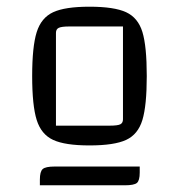

<svg xmlns="http://www.w3.org/2000/svg" viewBox="-20 -787 534 573"><path d="M76 -560Q76 -648 89.5 -691Q103 -734 138.5 -750.5Q174 -767 247 -767Q321 -767 356.5 -750.5Q392 -734 405 -691.5Q418 -649 418 -560Q418 -472 405 -429Q392 -386 356.5 -369.5Q321 -353 247 -353Q174 -353 138.5 -369.5Q103 -386 89.5 -429Q76 -472 76 -560ZM307 -412Q331 -412 339 -416Q347 -420 347 -431V-708H187Q164 -708 155.5 -704Q147 -700 147 -689V-412ZM143 -290H397V-272Q397 -248 388.5 -241Q380 -234 352 -234H99V-251Q99 -275 107.5 -282.5Q116 -290 143 -290Z"/></svg>

Font: Changa Light
Style: Regular
Weight: 300
Designer: Eduardo Rodriguez Tunni
Foundry: Eduardo Rodriguez Tunni
Version: Version 2.002; ttfautohint (v1.5) -l 8 -r 50 -G 110 -x 14 -H